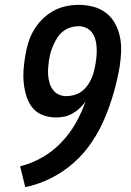

<svg xmlns="http://www.w3.org/2000/svg" viewBox="-20 -763 540 791"><path d="M84 8 63 -78Q109 -89 153 -114Q197 -139 232 -175.5Q267 -212 291.5 -255Q316 -298 332 -344Q321 -329 307.5 -316.5Q294 -304 278 -295Q262 -286 245 -282.5Q228 -279 211 -279Q182 -279 156 -289Q130 -299 113.5 -319.5Q97 -340 89 -366Q81 -392 78 -419.5Q75 -447 77 -475.5Q79 -504 84 -532Q88 -559 96 -585.5Q104 -612 118 -636.5Q132 -661 152.5 -682Q173 -703 198 -717Q223 -731 250 -737Q277 -743 304 -743Q335 -743 364 -735.5Q393 -728 416 -710.5Q439 -693 453.5 -667Q468 -641 474 -612Q480 -583 479 -552Q478 -521 473 -489Q464 -436 449 -383Q434 -330 412.5 -278.5Q391 -227 359.5 -179.5Q328 -132 285 -93.5Q242 -55 190 -29Q138 -3 84 8ZM253 -367Q272 -367 291.5 -373.5Q311 -380 325.5 -394Q340 -408 350 -426Q360 -444 365 -462Q368 -472 370 -482Q372 -492 374 -502V-504Q377 -520 378 -537Q379 -554 378 -570Q377 -586 372.5 -601.5Q368 -617 358.5 -629.5Q349 -642 334.5 -648.5Q320 -655 303 -655Q287 -655 271 -650Q255 -645 241.5 -635Q228 -625 218.5 -611Q209 -597 202 -582Q195 -567 190 -551.5Q185 -536 183 -520L182 -518Q180 -501 178.5 -484.5Q177 -468 178.5 -451.5Q180 -435 184.5 -420Q189 -405 198.5 -392.5Q208 -380 222 -373.5Q236 -367 253 -367Z"/></svg>

Font: Iosevka Term Curly SmBd Obl
Style: Regular
Weight: 600
Italic angle: -9°
Designer: Belleve Invis
Foundry: Belleve Invis
Version: Version 32.3.0